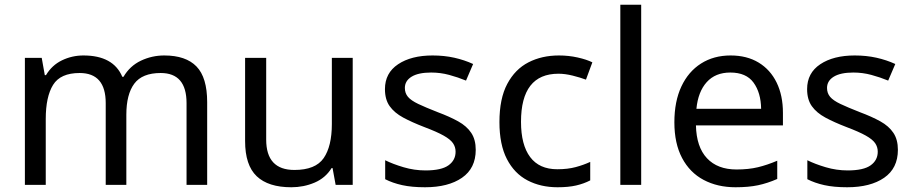

<svg xmlns="http://www.w3.org/2000/svg" viewBox="-20 -780 3853 810"><path d="M673 -546Q764 -546 809 -499.5Q854 -453 854 -349V0H767V-345Q767 -472 658 -472Q580 -472 546.5 -427Q513 -382 513 -296V0H426V-345Q426 -472 316 -472Q235 -472 204 -422Q173 -372 173 -278V0H85V-536H156L169 -463H174Q199 -505 241.5 -525.5Q284 -546 332 -546Q458 -546 496 -456H501Q528 -502 574.5 -524Q621 -546 673 -546Z M1468 -536V0H1396L1383 -71H1379Q1353 -29 1307 -9.5Q1261 10 1209 10Q1112 10 1063 -36.5Q1014 -83 1014 -185V-536H1103V-191Q1103 -63 1222 -63Q1311 -63 1345.5 -113Q1380 -163 1380 -257V-536Z M1987 -148Q1987 -70 1929 -30Q1871 10 1773 10Q1717 10 1676.5 1Q1636 -8 1605 -24V-104Q1637 -88 1682.5 -74.5Q1728 -61 1775 -61Q1842 -61 1872 -82.5Q1902 -104 1902 -140Q1902 -160 1891 -176Q1880 -192 1851.5 -208Q1823 -224 1770 -244Q1718 -264 1681 -284Q1644 -304 1624 -332Q1604 -360 1604 -404Q1604 -472 1659.5 -509Q1715 -546 1805 -546Q1854 -546 1896.5 -536.5Q1939 -527 1976 -510L1946 -440Q1912 -454 1875 -464Q1838 -474 1799 -474Q1745 -474 1716.5 -456.5Q1688 -439 1688 -409Q1688 -387 1701 -371.5Q1714 -356 1744.5 -341.5Q1775 -327 1826 -307Q1877 -288 1913 -268Q1949 -248 1968 -219.5Q1987 -191 1987 -148Z M2332 10Q2261 10 2205.5 -19Q2150 -48 2118.5 -109Q2087 -170 2087 -265Q2087 -364 2120 -426Q2153 -488 2209.5 -517Q2266 -546 2338 -546Q2379 -546 2417 -537.5Q2455 -529 2479 -517L2452 -444Q2428 -453 2396 -461Q2364 -469 2336 -469Q2178 -469 2178 -266Q2178 -169 2216.5 -117.5Q2255 -66 2331 -66Q2375 -66 2408.5 -75Q2442 -84 2470 -97V-19Q2443 -5 2410.5 2.5Q2378 10 2332 10Z M2685 0H2597V-760H2685Z M3062 -546Q3131 -546 3180.5 -516Q3230 -486 3256.5 -431.5Q3283 -377 3283 -304V-251H2916Q2918 -160 2962.5 -112.5Q3007 -65 3087 -65Q3138 -65 3177.5 -74.5Q3217 -84 3259 -102V-25Q3218 -7 3178 1.5Q3138 10 3083 10Q3007 10 2948.5 -21Q2890 -52 2857.5 -113.5Q2825 -175 2825 -264Q2825 -352 2854.5 -415Q2884 -478 2937.5 -512Q2991 -546 3062 -546ZM3061 -474Q2998 -474 2961.5 -433.5Q2925 -393 2918 -321H3191Q3190 -389 3159 -431.5Q3128 -474 3061 -474Z M3768 -148Q3768 -70 3710 -30Q3652 10 3554 10Q3498 10 3457.5 1Q3417 -8 3386 -24V-104Q3418 -88 3463.5 -74.5Q3509 -61 3556 -61Q3623 -61 3653 -82.5Q3683 -104 3683 -140Q3683 -160 3672 -176Q3661 -192 3632.5 -208Q3604 -224 3551 -244Q3499 -264 3462 -284Q3425 -304 3405 -332Q3385 -360 3385 -404Q3385 -472 3440.5 -509Q3496 -546 3586 -546Q3635 -546 3677.5 -536.5Q3720 -527 3757 -510L3727 -440Q3693 -454 3656 -464Q3619 -474 3580 -474Q3526 -474 3497.5 -456.5Q3469 -439 3469 -409Q3469 -387 3482 -371.5Q3495 -356 3525.5 -341.5Q3556 -327 3607 -307Q3658 -288 3694 -268Q3730 -248 3749 -219.5Q3768 -191 3768 -148Z"/></svg>

Font: Noto Kufi Arabic
Style: Regular
Weight: 400
Designer: Monotype Design Team, David Williams, Khaled Hosny
Foundry: Google LLC
Version: Version 2.109; ttfautohint (v1.8.4.7-5d5b)